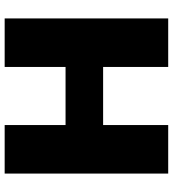

<svg xmlns="http://www.w3.org/2000/svg" viewBox="21 -762 741 823"><g transform="rotate(90 391.5 -350.5)"><path d="M724 0V-701H516V-422H267V-701H59V0H267V-261H516V0Z"/></g></svg>

Font: Radio Edit
Style: P3
Weight: 800
Version: Version 3.001;PS 003.001;hotconv 1.0.70;makeotf.lib2.5.58329